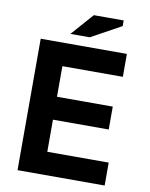

<svg xmlns="http://www.w3.org/2000/svg" viewBox="-94 -939 788 1007"><g transform="rotate(10 300.0 -435.0)"><path d="M70 -700H529V-578H207V-415H504V-293H207V-122H534V0H70ZM323 -870H482V-840L322 -752H219Z"/></g></svg>

Font: PT Mono
Style: Bold
Weight: 700
Monospace: yes
Designer: A.Korolkova, I.Chaeva
Foundry: ParaType Ltd
Version: Version 1.000 OFL